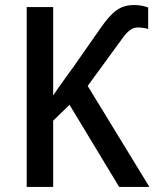

<svg xmlns="http://www.w3.org/2000/svg" viewBox="-20 -742 621 762"><path d="M512 -722C458 -722 426 -698 378 -629L276 -483C248 -443 215 -400 191 -363V-714H86V0H191V-263L256 -326L453 0H573L328 -401L463 -586C489 -623 507 -633 527 -633C541 -633 559 -630 568 -627V-712C556 -717 537 -722 512 -722Z"/></svg>

Font: Noto Sans SemiCondensed Medium
Style: Regular
Weight: 500
Width: 4
Designer: Monotype Design Team
Foundry: Monotype Imaging Inc.
Version: Version 2.013